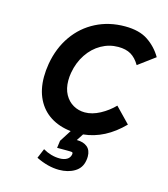

<svg xmlns="http://www.w3.org/2000/svg" viewBox="-113 -647 826 942"><g transform="rotate(15 300.0 -176.0)"><path d="M157 176 177.5 127Q219 151 262.5 151Q284.5 151 299 142.5Q313.5 134 317 117.5Q317.5 115.5 317.5 112Q317.5 106 312.5 105Q307.5 104 287 104H237.5L242.5 67L280.5 7.5Q221 1 177 -27Q133 -55 109 -103.2Q85 -151.5 85 -216Q85 -247.5 91 -283.5Q105.5 -366.5 149 -428.5Q192.5 -490.5 258.8 -524.2Q325 -558 406 -558Q479 -558 523.2 -528.2Q567.5 -498.5 594.5 -452L509.5 -389Q490 -422 464.5 -437Q439 -452 400 -452Q354 -452 313.8 -429.2Q273.5 -406.5 245.8 -365Q218 -323.5 208.5 -269.5Q205 -250 205 -230Q205 -188.5 221.2 -159Q237.5 -129.5 264.5 -114.2Q291.5 -99 323 -99Q360.5 -99 400 -120.2Q439.5 -141.5 469.5 -172.5L543.5 -96Q453 -3.5 343.5 7.5L321 42H321.5Q355 42 374.5 58.2Q394 74.5 394 106.5Q394 117.5 392 127.5Q385.5 166.5 352.5 186.2Q319.5 206 274 206Q218 206 157 176Z"/></g></svg>

Font: JuliaMono
Style: Bold Italic
Weight: 700
Italic angle: -9°
Monospace: yes
Designer: cormullion
Foundry: corm
Version: Version 0.057; ttfautohint (v1.8.4)